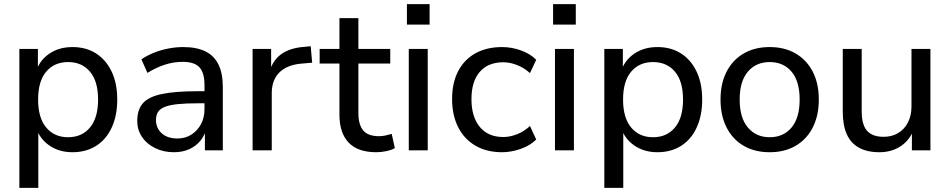

<svg xmlns="http://www.w3.org/2000/svg" viewBox="-20 -722 4561 922"><path d="M73 180V-487H162V-375H152Q168 -430 215 -463Q262 -496 328 -496Q393 -496 441 -465.5Q489 -435 516 -378.5Q543 -322 543 -244Q543 -167 516.5 -109.5Q490 -52 441.5 -21.5Q393 9 328 9Q263 9 216 -24Q169 -57 153 -111H164V180ZM307 -63Q373 -63 412 -109.5Q451 -156 451 -244Q451 -332 412 -378Q373 -424 307 -424Q241 -424 202 -378Q163 -332 163 -244Q163 -156 202 -109.5Q241 -63 307 -63Z M815 9Q765 9 724.5 -11Q684 -31 661.5 -65Q639 -99 639 -141Q639 -195 666 -226Q693 -257 757 -270.5Q821 -284 929 -284H976V-226H931Q873 -226 834 -222Q795 -218 772 -209Q749 -200 739 -184.5Q729 -169 729 -146Q729 -107 756.5 -82Q784 -57 832 -57Q870 -57 899 -75.5Q928 -94 945 -125.5Q962 -157 962 -198V-313Q962 -372 938 -398.5Q914 -425 857 -425Q815 -425 773.5 -412Q732 -399 688 -372L659 -437Q685 -455 718.5 -468.5Q752 -482 788.5 -489Q825 -496 859 -496Q924 -496 966 -475.5Q1008 -455 1029 -412.5Q1050 -370 1050 -304V0H964V-111H973Q965 -74 943 -47Q921 -20 888.5 -5.5Q856 9 815 9Z M1193 0V-487H1282V-371H1272Q1288 -431 1330 -461.5Q1372 -492 1441 -497L1472 -500L1479 -421L1422 -416Q1356 -409 1320.5 -373Q1285 -337 1285 -274V0Z M1787 9Q1698 9 1654 -37.5Q1610 -84 1610 -171V-417H1515V-487H1610V-635H1701V-487H1854V-417H1701V-179Q1701 -124 1724 -96Q1747 -68 1800 -68Q1816 -68 1831.5 -71.5Q1847 -75 1861 -79L1876 -11Q1862 -2 1836.5 3.5Q1811 9 1787 9Z M1934 -604V-702H2043V-604ZM1943 0V-487H2034V0Z M2391 9Q2317 9 2263 -22.5Q2209 -54 2180 -111.5Q2151 -169 2151 -247Q2151 -324 2180 -380Q2209 -436 2263 -466Q2317 -496 2391 -496Q2437 -496 2481.5 -480Q2526 -464 2555 -435L2525 -371Q2496 -397 2462 -410Q2428 -423 2397 -423Q2324 -423 2284 -377Q2244 -331 2244 -246Q2244 -161 2284 -112.5Q2324 -64 2397 -64Q2428 -64 2462 -77Q2496 -90 2525 -117L2555 -52Q2526 -23 2480.5 -7Q2435 9 2391 9Z M2636 -604V-702H2745V-604ZM2645 0V-487H2736V0Z M2882 180V-487H2971V-375H2961Q2977 -430 3024 -463Q3071 -496 3137 -496Q3202 -496 3250 -465.5Q3298 -435 3325 -378.5Q3352 -322 3352 -244Q3352 -167 3325.5 -109.5Q3299 -52 3250.5 -21.5Q3202 9 3137 9Q3072 9 3025 -24Q2978 -57 2962 -111H2973V180ZM3116 -63Q3182 -63 3221 -109.5Q3260 -156 3260 -244Q3260 -332 3221 -378Q3182 -424 3116 -424Q3050 -424 3011 -378Q2972 -332 2972 -244Q2972 -156 3011 -109.5Q3050 -63 3116 -63Z M3676 9Q3604 9 3551 -22Q3498 -53 3469 -110Q3440 -167 3440 -244Q3440 -321 3469 -377.5Q3498 -434 3551 -465Q3604 -496 3676 -496Q3748 -496 3801 -465Q3854 -434 3883 -377.5Q3912 -321 3912 -244Q3912 -167 3883 -110Q3854 -53 3801 -22Q3748 9 3676 9ZM3676 -63Q3742 -63 3781 -109.5Q3820 -156 3820 -244Q3820 -332 3781 -378Q3742 -424 3676 -424Q3611 -424 3571.5 -378Q3532 -332 3532 -244Q3532 -156 3571.5 -109.5Q3611 -63 3676 -63Z M4203 9Q4144 9 4104.5 -13Q4065 -35 4046 -78Q4027 -121 4027 -186V-487H4118V-186Q4118 -145 4129 -118Q4140 -91 4163.5 -78Q4187 -65 4223 -65Q4263 -65 4293 -83Q4323 -101 4340 -134Q4357 -167 4357 -211V-487H4448V0H4359V-110H4372Q4352 -52 4307.5 -21.5Q4263 9 4203 9Z"/></svg>

Font: Nunito Sans 12pt ExtraLight Medium
Style: Regular
Weight: 500
Version: Version 3.101;gftools[0.9.27]